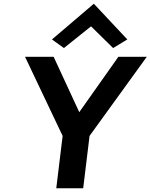

<svg xmlns="http://www.w3.org/2000/svg" viewBox="-20 -1007 805 1027"><path d="M258 -796 322 -750 467 -866 585 -750 661 -796 482 -987ZM765 -703H613L404 -407L267 -703H114L315 -280L281 0H425L459 -280Z"/></svg>

Font: Bluebird
Style: Obl
Weight: 400
Designer: Jasper
Foundry: Cannot Into Space Fonts
Version: Version 0.98